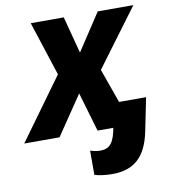

<svg xmlns="http://www.w3.org/2000/svg" viewBox="-164 -803 1051 1168"><g transform="rotate(-10 362.0 -219.0)"><path d="M436 276C568 276 646 210 677 53L718 -149H551L476 -360L739 -714H519L369 -486L309 -714H105L214 -379L-61 0H157L321 -242L392 0H489L485 21C466 109 430 123 387 123C368 123 343 118 326 112V262C354 271 398 276 436 276Z"/></g></svg>

Font: Noto Sans UI Black
Style: Italic
Weight: 900
Italic angle: -372°
Designer: Monotype Design Team
Foundry: Monotype Imaging Inc.
Version: Version 1.901